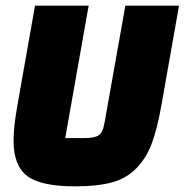

<svg xmlns="http://www.w3.org/2000/svg" viewBox="-20 -645 654 680"><path d="M294 -625 211 -156H279Q314 -156 329 -165.5Q344 -175 350 -209L424 -625H614L552 -274Q537 -189 517.5 -137Q498 -85 463 -49Q428 -13 376.5 1Q325 15 246 15Q125 15 76.5 -21.5Q28 -58 28 -147Q28 -196 42 -274L104 -625Z"/></svg>

Font: Changa One
Style: Italic
Weight: 400
Italic angle: -12°
Designer: Eduardo Rodriguez Tunni
Foundry: Eduardo Rodriguez Tunni
Version: Version 1.003